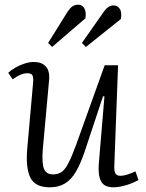

<svg xmlns="http://www.w3.org/2000/svg" viewBox="-20 -784 622 818"><path d="M15 -474Q28 -486 46.5 -496.5Q65 -507 85.5 -513.5Q106 -520 124 -520Q158 -520 175.5 -500.5Q193 -481 189 -441L162 -144Q158 -88 167.5 -64.5Q177 -41 206 -41Q227 -41 242 -51Q257 -61 271.5 -89Q286 -117 305 -169L426 -506H483L467 -77Q466 -56 471.5 -45.5Q477 -35 494 -35Q505 -35 521.5 -40Q538 -45 557 -54L570 -17Q561 -12 547.5 -6Q534 0 519 4.5Q504 9 490 11.5Q476 14 464 14Q423 14 410 -12.5Q397 -39 401 -87L425 -373L419 -374L342 -142Q324 -88 304 -53.5Q284 -19 257 -2.5Q230 14 192 14Q130 14 109.5 -27Q89 -68 96 -150L121 -431Q123 -453 118.5 -462.5Q114 -472 96 -472Q82 -472 66 -465Q50 -458 34 -446ZM418 -728Q431 -747 441.5 -754Q452 -761 464 -761Q481 -761 490.5 -746Q500 -731 495 -703L346 -584L329 -601ZM266 -731Q279 -751 289.5 -757.5Q300 -764 313 -764Q330 -764 339 -749Q348 -734 344 -706L202 -584L185 -601Z"/></svg>

Font: Literata 24pt Light
Style: Italic
Weight: 300
Italic angle: -2°
Designer: Latin by Veronika Burian and Jose Scaglione. Greek by Irene Vlachou. Cyrillic by Vera Evstafieva
Foundry: TypeTogether
Version: Version 3.103;gftools[0.9.29]